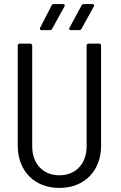

<svg xmlns="http://www.w3.org/2000/svg" viewBox="-20 -914 593 942"><path d="M184 -766H224C229 -766 234 -768 236 -773L296 -882C300 -889 297 -894 289 -894H245C240 -894 235 -892 233 -887L177 -778C174 -771 177 -766 184 -766ZM328 -766H368C373 -766 378 -768 380 -773L440 -882C444 -889 441 -894 433 -894H392C387 -894 382 -892 380 -887L321 -778C317 -771 321 -766 328 -766ZM271 8C394 8 476 -75 476 -200V-690C476 -696 472 -700 466 -700H415C409 -700 405 -696 405 -690V-196C405 -111 352 -54 271 -54C191 -54 138 -111 138 -196V-690C138 -696 134 -700 128 -700H77C71 -700 67 -696 67 -690V-200C67 -75 149 8 271 8Z"/></svg>

Font: Barlow Semi Condensed
Style: Regular
Weight: 400
Width: 4
Designer: Jeremy Tribby
Foundry: Tribby Type
Version: Version 1.422;hotconv 1.0.109;makeotfexe 2.5.65596